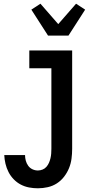

<svg xmlns="http://www.w3.org/2000/svg" viewBox="-20 -792 540 1035"><path d="M184 223Q160 223 136.5 218.5Q113 214 92 203Q71 192 54 174.5Q37 157 26 135.5Q15 114 9.5 90.5Q4 67 3 44H115Q115 59 119 74Q123 89 132 101.5Q141 114 155 120.5Q169 127 184 127Q197 127 209.5 122Q222 117 230.5 107Q239 97 244 85.5Q249 74 252 61.5Q255 49 256 36Q257 23 257 10V-424H138V-520H369V10Q369 37 365.5 63.5Q362 90 352 114.5Q342 139 325.5 160.5Q309 182 286.5 196.5Q264 211 237.5 217Q211 223 184 223ZM239 -600 149 -740 198 -772 294 -662 390 -772 439 -740 349 -600Z"/></svg>

Font: Iosevka Curly Slab
Style: Bold
Weight: 700
Monospace: yes
Designer: Belleve Invis
Foundry: Belleve Invis
Version: Version 22.1.2; ttfautohint (v1.8.4)